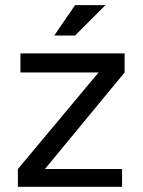

<svg xmlns="http://www.w3.org/2000/svg" viewBox="-20 -718 548 738"><path d="M58.6 -512.7H459V-439.5L152.8 -68.4H449.2V0H48.8V-68.4L358.9 -439.5H58.6ZM268.6 -698.2H385.3L268.6 -581.5H188.5Z"/></svg>

Font: Sansation
Style: Regular
Weight: 400
Designer: Bernd Montag
Version: Version 1.301